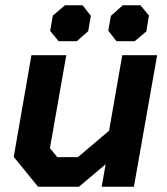

<svg xmlns="http://www.w3.org/2000/svg" viewBox="-20 -707 631 727"><path d="M32 -113 99 -498H231L169 -146L197 -112H275L393 -212L443 -498H575L487 0H365L380 -85L279 0H124ZM170 -590 180 -648 226 -687H293L324 -647L314 -589L271 -551H202ZM390 -591 400 -647 445 -687H512L544 -648L534 -588L490 -551H421Z"/></svg>

Font: Chakra Petch
Style: Bold Italic
Weight: 700
Italic angle: -10°
Designer: Katatrad Aksorn Co.,Ltd.
Foundry: Cadson Demak Co.,Ltd.
Version: Version 1.000; ttfautohint (v1.6)